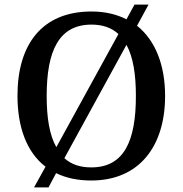

<svg xmlns="http://www.w3.org/2000/svg" viewBox="-20 -775 794 835"><path d="M178 -50 128 40H191L224 -22C267 -1 318 10 377 10C584 10 698 -137 698 -358C698 -493 655 -600 576 -663L626 -755H565L530 -691C487 -713 436 -725 378 -725C161 -725 56 -580 56 -359C56 -222 96 -113 178 -50ZM495 -627 225 -135C195 -188 183 -263 183 -358C183 -554 236 -668 378 -668C427 -668 466 -654 495 -627ZM377 -47C328 -47 290 -60 260 -87L530 -580C559 -527 571 -452 571 -358C571 -162 520 -47 377 -47Z"/></svg>

Font: Noto Serif Devanagari Medium
Style: Regular
Weight: 500
Designer: Universal Thirst, Indian Type Foundry and the Monotype Design Team
Foundry: Monotype Imaging Inc.
Version: Version 2.004